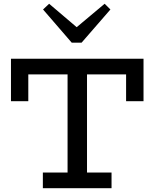

<svg xmlns="http://www.w3.org/2000/svg" viewBox="-20 -997 818 1017"><path d="M412.1 -771H359.9L208 -946.8L240.2 -977.1L386.2 -853L534.2 -977.1L564.9 -946.8ZM38.1 -686H740.2V-460.9H647.9V-603H440.9V-83H570.8V0H207V-83H337.9V-603H129.9V-460.9H38.1Z"/></svg>

Font: BioRhyme
Style: Regular
Weight: 400
Designer: Aoife Mooney
Foundry: Aoife Mooney Type
Version: Version 1.500;PS 001.500;hotconv 1.0.88;makeotf.lib2.5.64775